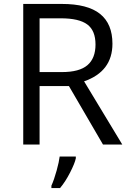

<svg xmlns="http://www.w3.org/2000/svg" viewBox="-20 -734 658 975"><path d="M181 -297V0H98V-714H294Q425 -714 488 -663.5Q551 -613 551 -512Q551 -371 407 -321L601 0H503L330 -297ZM181 -368H295Q383 -368 424 -403Q465 -438 465 -508Q465 -579 423 -610Q381 -641 289 -641H181ZM241 209Q255 178 267.5 132.5Q280 87 283 61H365V70Q360 95 336 142Q312 189 285 221H241Z"/></svg>

Font: Stephens Clock
Style: Regular
Weight: 400
Designer: Peter Wiegel (catfonts.de) with slight modifications by DT1.org
Version: Version 0.9.1